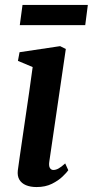

<svg xmlns="http://www.w3.org/2000/svg" viewBox="-20 -746 375 776"><path d="M128 10Q103 10 85 2.5Q67 -5 58.2 -20Q49.5 -35 52 -57Q54.5 -76.5 59.2 -108.8Q64 -141 70 -183Q76 -225 83.2 -273.2Q90.5 -321.5 97.8 -372.8Q105 -424 112 -475L52.5 -500L59 -535L223 -559.5L246 -548L179.5 -94.5Q176.5 -76 181.5 -67.5Q186.5 -59 195.5 -59Q205.5 -59 216.2 -64.8Q227 -70.5 243.5 -85.5L256 -58Q250 -49 233.2 -32.8Q216.5 -16.5 190 -3.2Q163.5 10 128 10ZM71 -726H335L324.5 -644.5H60Z"/></svg>

Font: Merriweather 36pt SemiBold
Style: Italic
Weight: 600
Italic angle: -7.8°
Version: Version 2.101